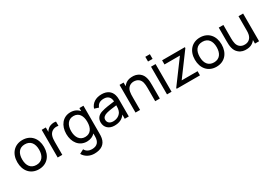

<svg xmlns="http://www.w3.org/2000/svg" viewBox="41 -1938 4781 3378"><g transform="rotate(-30 2432.0 -249.5)"><path d="M312.5 15.6C480.2 15.6 584.4 -105.2 584.4 -282.3C584.4 -456.3 481.3 -578.1 312.5 -578.1C147.9 -578.1 41.7 -458.3 41.7 -282.3C41.7 -107.3 144.8 15.6 312.5 15.6ZM485.4 -282.3C485.4 -158.3 429.2 -72.9 312.5 -72.9C199 -72.9 140.6 -155.2 140.6 -282.3C140.6 -405.2 194.8 -490.6 312.5 -490.6C428.1 -490.6 485.4 -408.3 485.4 -282.3Z M830.2 -528.1C809.4 -511.5 793.8 -492.7 782.3 -471.9V-562.5H699V0H792.7V-262.5C792.7 -346.9 805.2 -414.6 860.4 -454.2C900 -483.3 950 -485.4 989.6 -476V-562.5C939.6 -574 872.9 -563.5 830.2 -528.1Z M1464.6 -562.5V-500C1424 -549 1364.6 -578.1 1288.5 -578.1C1132.3 -578.1 1036.5 -451 1036.5 -282.3C1036.5 -113.5 1131.2 15.6 1288.5 15.6C1358.3 15.6 1413.5 -9.4 1454.2 -52.1V3.1C1455.2 117.7 1403.1 176 1295.8 176C1241.7 176 1185.4 153.1 1158.3 97.9L1072.9 142.7C1119.8 226 1207.3 265.6 1295.8 265.6C1430.2 265.6 1518.8 210.4 1540.6 90.6C1545.8 62.5 1546.9 35.4 1546.9 4.2V-562.5ZM1300 -69.8C1189.6 -69.8 1135.4 -162.5 1135.4 -282.3C1135.4 -401 1188.5 -493.8 1303.1 -493.8C1412.5 -493.8 1464.6 -406.3 1464.6 -282.3C1464.6 -158.3 1413.5 -69.8 1300 -69.8Z M2143.8 0V-343.8C2143.8 -378.1 2140.6 -408.3 2132.3 -436.5C2105.2 -528.1 2031.2 -578.1 1920.8 -578.1C1797.9 -578.1 1712.5 -517.7 1682.3 -424L1768.8 -396.9C1790.6 -464.6 1845.8 -491.7 1916.7 -491.7C1996.9 -491.7 2047.9 -447.9 2051 -359.4C1952.1 -345.8 1860.4 -336.5 1783.3 -311.5C1703.1 -286.5 1661.5 -232.3 1661.5 -156.2C1661.5 -52.1 1737.5 15.6 1846.9 15.6C1944.8 15.6 2013.5 -15.6 2061.5 -85.4V0ZM2029.2 -151C1999 -94.8 1937.5 -61.5 1863.5 -61.5C1795.8 -61.5 1754.2 -100 1754.2 -155.2C1754.2 -203.1 1790.6 -231.3 1844.8 -246.9C1905.2 -263.5 1963.5 -268.8 2051 -280.2C2051 -246.9 2050 -189.6 2029.2 -151Z M2693.8 -528.1C2644.8 -569.8 2584.4 -580.2 2527.1 -576C2476 -574 2421.9 -555.2 2385.4 -515.6C2377.1 -506.3 2368.8 -497.9 2362.5 -488.5V-562.5H2280.2V0H2372.9V-245.8V-246.9C2372.9 -289.6 2372.9 -332.3 2380.2 -365.6C2386.5 -402.1 2403.1 -434.4 2429.2 -456.3C2453.1 -477.1 2484.4 -487.5 2517.7 -489.6C2558.3 -490.6 2594.8 -480.2 2621.9 -458.3C2671.9 -418.8 2680.2 -350 2680.2 -269.8V0H2774V-272.9C2775 -369.8 2766.7 -468.8 2693.8 -528.1Z M2919.8 -763.5V-667.7H3012.5V-763.5ZM2919.8 -562.5H3012.5V0H2919.8Z M3589.6 -84.4H3266.7L3607.3 -544.8V-562.5H3144.8V-478.1H3458.3L3116.7 -16.7V0H3589.6Z M3919.8 15.6C4087.5 15.6 4191.7 -105.2 4191.7 -282.3C4191.7 -456.3 4088.5 -578.1 3919.8 -578.1C3755.2 -578.1 3649 -458.3 3649 -282.3C3649 -107.3 3752.1 15.6 3919.8 15.6ZM4092.7 -282.3C4092.7 -158.3 4036.5 -72.9 3919.8 -72.9C3806.3 -72.9 3747.9 -155.2 3747.9 -282.3C3747.9 -405.2 3802.1 -490.6 3919.8 -490.6C4035.4 -490.6 4092.7 -408.3 4092.7 -282.3Z M4696.9 -562.5V-275C4696.9 -246.9 4695.8 -218.8 4690.6 -196.9C4683.3 -160.4 4666.7 -128.1 4641.7 -107.3C4617.7 -86.5 4586.5 -75 4552.1 -74C4511.5 -71.9 4476 -82.3 4449 -104.2C4399 -143.8 4389.6 -213.5 4389.6 -292.7V-562.5H4295.8V-289.6C4294.8 -192.7 4303.1 -93.8 4377.1 -34.4C4426 7.3 4485.4 17.7 4543.8 13.5C4593.8 11.5 4647.9 -7.3 4685.4 -46.9C4693.8 -55.2 4701 -64.6 4707.3 -72.9V0H4790.6V-562.5Z"/></g></svg>

Font: Manrope3 Medium
Style: Regular
Weight: 500
Width: 4
Designer: Mikhail Sharanda
Foundry: Mikhail Sharanda
Version: Version 3.000;PS 003.000;hotconv 1.0.88;makeotf.lib2.5.64775